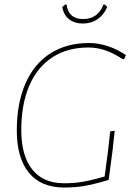

<svg xmlns="http://www.w3.org/2000/svg" viewBox="-20 -833 615 857"><path d="M542 -587 534 -569H527Q451 -621 375 -621Q281 -621 213.5 -577Q146 -533 110.5 -450Q75 -367 75 -252Q75 -138 124 -76.5Q173 -15 266 -15Q310 -15 348.5 -21.5Q387 -28 447 -45L462 -158L472 -247L492 -249L482 -158L465 -30Q398 -10 357 -3Q316 4 266 4Q163 4 109 -62Q55 -128 55 -250Q55 -372 93.5 -460Q132 -548 204.5 -594.5Q277 -641 378 -641Q419 -641 461.5 -627Q504 -613 542 -587ZM459 -802Q443 -766 415 -747Q387 -728 350 -728Q313 -728 288.5 -747Q264 -766 258 -802L272 -813H277Q281 -781 299.5 -764.5Q318 -748 351 -748Q417 -748 442 -813H447Z"/></svg>

Font: Luna Sans Thin
Style: Italic
Weight: 250
Italic angle: -7°
Designer: Juan Pablo del Peral
Foundry: Huerta Tipografica
Version: Version 2.001; ttfautohint (v1.5)